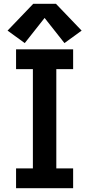

<svg xmlns="http://www.w3.org/2000/svg" viewBox="-20 -996 472 1016"><path d="M65 0H367V-105H278V-630H367V-735H65V-630H154V-105H65ZM111 -768 216 -901 321 -768 412 -834 276 -976H156L20 -834Z"/></svg>

Font: Iosevka Sparkle
Style: Bold
Weight: 700
Designer: Belleve Invis
Foundry: Belleve Invis
Version: Version 4.5.0; ttfautohint (v1.8.3)